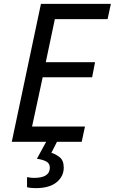

<svg xmlns="http://www.w3.org/2000/svg" viewBox="-20 -734 594 994"><path d="M41 0 192 -714H554L537 -635H264L217 -412H472L457 -334H201L146 -79H420L403 0ZM165 240Q138 240 120 235V183Q130 185 139.5 186Q149 187 156 187Q238 187 238 134Q238 112 219.5 102Q201 92 171 88L219 0H275L246 57Q269 64 289.5 80.5Q310 97 310 134Q310 179 273 209.5Q236 240 165 240Z"/></svg>

Font: Manna Sans
Style: Italic
Weight: 400
Italic angle: -12°
Designer: Monotype Design Team
Foundry: Monotype Imaging Inc.
Version: Version 2.001.1; ttfautohint (v1.8.2)